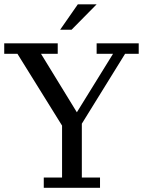

<svg xmlns="http://www.w3.org/2000/svg" viewBox="-30 -888 676 908"><path d="M177 0V-48.5H263.5V-294L52.5 -633.5H-10V-683H243V-633.5H164L333.5 -357L504.5 -633.5H427V-683H626V-633.5H561.5L357 -303V-48.5H443V0ZM338 -867.5H427L308.5 -747.5H254.5Z"/></svg>

Font: MM Phetkon
Style: Regular
Weight: 400
Designer: Khon Soe Zaw Thu
Version: Version 1.00 July 15, 2016, initial release